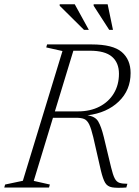

<svg xmlns="http://www.w3.org/2000/svg" viewBox="-43 -878 650 899"><path d="M115 -31 190.5 -14 186.5 0H-23L-19 -14L64 -31.5L249.5 -639L173.5 -656L177.5 -670H386Q485.5 -670 527 -634.5Q568.5 -599 568.5 -536Q568.5 -456 513.2 -402.8Q458 -349.5 366.5 -338Q403 -333 417 -309.2Q431 -285.5 443 -236.5L477 -95Q485.5 -59.5 494 -43Q502.5 -26.5 516.2 -22Q530 -17.5 553.5 -17.5L548.5 0Q504 3 482 -0.8Q460 -4.5 449.5 -22Q439 -39.5 429.5 -79L393.5 -236.5Q384 -276.5 374.5 -295.8Q365 -315 351.2 -320.8Q337.5 -326.5 315 -326.5H205ZM322.5 -356.5Q380 -356.5 423.2 -379Q466.5 -401.5 490.2 -441.2Q514 -481 514 -532.5Q514 -584.5 481.2 -612.5Q448.5 -640.5 378 -640.5H300.5L214 -356.5ZM373 -738H350.5L236.5 -851V-858H307ZM486 -738H468.5L395.5 -851V-858H461Z"/></svg>

Font: Newsreader Text Light
Style: Italic
Weight: 300
Italic angle: -17°
Designer: Hugues Gentile
Foundry: Production Type
Version: Version 1.001